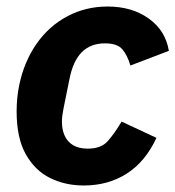

<svg xmlns="http://www.w3.org/2000/svg" viewBox="-20 -557 538 589"><path d="M237 12Q180 12 133.5 -11Q87 -34 59 -84Q31 -134 31 -215Q31 -236 33 -256.5Q35 -277 39 -296Q54 -368 92 -422.5Q130 -477 186.5 -507Q243 -537 310 -537Q385 -537 436.5 -500Q488 -463 498 -401L380 -356Q371 -387 355.5 -405.5Q340 -424 302 -424Q258 -424 231 -397Q204 -370 193 -314L175 -225Q173 -215 171.5 -204.5Q170 -194 170 -183Q170 -159 178.5 -140.5Q187 -122 204.5 -111.5Q222 -101 249 -101Q290 -101 310.5 -124Q331 -147 353 -184L460 -134Q426 -61 369 -24.5Q312 12 237 12Z"/></svg>

Font: IBM Plex Sans
Style: Italic
Weight: 400
Italic angle: -11.31°
Designer: Mike Abbink, Paul van der Laan, Pieter van Rosmalen
Foundry: Bold Monday
Version: Version 3.201